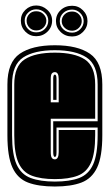

<svg xmlns="http://www.w3.org/2000/svg" viewBox="-20 -669 395 700"><path d="M180 11Q120 11 82 -3.5Q44 -18 25.5 -58Q7 -98 7 -176V-361Q7 -442 52 -473Q97 -504 180 -504Q263 -504 308 -473Q353 -442 353 -361V-176Q353 -98 334 -58Q315 -18 277 -3.5Q239 11 180 11ZM180 -7Q234 -7 268.5 -20Q303 -33 319.5 -69.5Q336 -106 336 -176V-204H186V-115Q186 -104 184.5 -100.5Q183 -97 180 -97Q174 -97 174 -115V-227H336V-361Q336 -433 295.5 -459.5Q255 -486 180 -486Q105 -486 64.5 -459.5Q24 -433 24 -361V-176Q24 -106 40.5 -69.5Q57 -33 92 -20Q127 -7 180 -7ZM180 -16Q129 -16 96 -28.5Q63 -41 47.5 -75.5Q32 -110 32 -176V-361Q32 -428 70 -452.5Q108 -477 180 -477Q251 -477 289 -452.5Q327 -428 327 -361V-236H165V-115Q165 -99 169 -93.5Q173 -88 180 -88Q194 -88 194 -115V-195H327V-176Q327 -110 311.5 -75.5Q296 -41 263.5 -28.5Q231 -16 180 -16ZM165 -296H194V-381Q194 -406 180 -406Q173 -406 169 -401Q165 -396 165 -381ZM174 -305V-382Q174 -397 180 -397Q186 -397 186 -382V-305ZM112 -537Q89 -537 72.5 -553.5Q56 -570 56 -594Q56 -617 72.5 -633Q89 -649 112 -649Q135 -649 152.5 -633Q170 -617 170 -594Q170 -570 153 -553.5Q136 -537 112 -537ZM243 -536Q218 -536 201 -552.5Q184 -569 184 -592Q184 -616 201 -632Q218 -648 243 -648Q266 -648 282.5 -631.5Q299 -615 299 -592Q299 -569 282.5 -552.5Q266 -536 243 -536ZM112 -551Q131 -551 143.5 -563.5Q156 -576 156 -594Q156 -611 143 -623Q130 -635 112 -635Q95 -635 82.5 -623Q70 -611 70 -594Q70 -576 82 -563.5Q94 -551 112 -551ZM243 -550Q260 -550 272.5 -562.5Q285 -575 285 -592Q285 -609 272.5 -621.5Q260 -634 243 -634Q224 -634 211 -622Q198 -610 198 -592Q198 -574 211 -562Q224 -550 243 -550ZM112 -558Q97 -558 87 -568.5Q77 -579 77 -594Q77 -607 86.5 -617.5Q96 -628 112 -628Q128 -628 138.5 -617.5Q149 -607 149 -594Q149 -579 138.5 -568.5Q128 -558 112 -558ZM243 -557Q227 -557 216 -567.5Q205 -578 205 -592Q205 -606 215.5 -616.5Q226 -627 243 -627Q258 -627 268 -616.5Q278 -606 278 -592Q278 -578 267.5 -567.5Q257 -557 243 -557Z"/></svg>

Font: Alumni Sans Collegiate One
Style: Regular
Weight: 400
Designer: Robert E. Leuschke
Foundry: Robert E. Leuschke
Version: Version 1.100